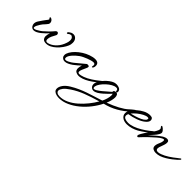

<svg xmlns="http://www.w3.org/2000/svg" viewBox="127 -1302 2678 2678"><g transform="rotate(45 1466.0 36.5)"><path d="M456 13Q413 13 396 -7.5Q379 -28 379 -56Q379 -73 383 -91Q387 -109 393 -127Q377 -109 354 -86.5Q331 -64 305 -43Q279 -22 252.5 -8.5Q226 5 202 5Q188 5 175.5 -1Q163 -7 153 -21Q139 -41 139 -64Q139 -96 159.5 -126.5Q180 -157 197 -182Q211 -203 223 -217.5Q235 -232 242 -242Q249 -252 249 -259Q249 -264 244 -267Q236 -273 236 -281Q236 -291 247 -291Q249 -291 255 -289Q272 -282 283.5 -266.5Q295 -251 295 -232Q295 -217 288 -206Q277 -191 265 -177Q252 -164 234 -143Q226 -133 212 -112Q198 -91 187.5 -69Q177 -47 177 -32Q177 -25 180 -21Q183 -17 193 -17Q207 -17 228.5 -28Q250 -39 269.5 -52.5Q289 -66 298 -73Q330 -100 364 -133.5Q398 -167 426 -201Q438 -216 452 -216Q463 -216 470.5 -207Q478 -198 478 -185Q478 -175 472 -166Q456 -138 441 -106.5Q426 -75 426 -43Q426 -8 455 -8Q469 -8 493 -17Q543 -35 587 -83Q631 -131 654 -202Q664 -231 664 -255Q664 -288 649.5 -303Q635 -318 624 -319Q621 -319 607 -316Q593 -313 576 -297Q570 -293 566 -293Q560 -293 557 -299Q556 -300 556 -303Q556 -313 569 -324Q577 -329 586 -335Q595 -341 601 -344Q619 -351 636 -351Q669 -351 691 -325.5Q713 -300 713 -259Q713 -243 710 -226.5Q707 -210 699 -192Q685 -159 659.5 -123Q634 -87 601 -56Q568 -25 531 -6Q494 13 456 13Z M1093 11Q1063 11 1038.5 -4.5Q1014 -20 1014 -61Q1014 -76 1018 -92.5Q1022 -109 1027 -125Q1010 -108 985 -85.5Q960 -63 930.5 -42Q901 -21 871.5 -7.5Q842 6 816 6Q784 6 764 -17Q750 -32 750 -56Q750 -85 770.5 -120.5Q791 -156 826.5 -191Q862 -226 907.5 -255Q953 -284 1002 -301Q1055 -320 1096 -320Q1168 -320 1168 -258Q1168 -254 1167.5 -248.5Q1167 -243 1166 -237Q1161 -217 1151 -210Q1150 -209 1146 -207.5Q1142 -206 1139 -210Q1136 -215 1138 -224Q1141 -235 1141 -243Q1141 -271 1110 -271Q1093 -271 1067 -264Q1041 -257 1011.5 -245.5Q982 -234 955.5 -221Q929 -208 911 -195Q865 -162 830.5 -122.5Q796 -83 791 -54Q790 -51 790 -48Q790 -45 790 -43Q790 -28 796.5 -23Q803 -18 812 -18Q829 -18 851 -28.5Q873 -39 892.5 -52Q912 -65 920 -72Q951 -99 990.5 -130.5Q1030 -162 1061 -189Q1067 -192 1076 -192Q1092 -192 1101 -185Q1105 -182 1105 -173Q1105 -161 1096 -143Q1080 -109 1069 -82.5Q1058 -56 1058 -39Q1058 -14 1086 -14Q1108 -14 1157 -31Q1208 -50 1260.5 -84Q1313 -118 1355 -153Q1360 -158 1365 -161Q1370 -164 1374 -168Q1379 -171 1383.5 -175Q1388 -179 1394 -183Q1400 -185 1402 -185Q1409 -185 1409 -178Q1409 -172 1404 -167Q1398 -159 1375 -138Q1352 -117 1318.5 -91Q1285 -65 1245.5 -41Q1206 -17 1166 -3Q1151 2 1131.5 6.5Q1112 11 1093 11Z M1124 424Q1098 424 1070.5 417.5Q1043 411 1024.5 394.5Q1006 378 1006 349Q1006 313 1035 272Q1064 231 1122 196Q1178 162 1233 137.5Q1288 113 1343 94Q1397 75 1452 58.5Q1507 42 1574 20Q1592 -16 1602.5 -54Q1613 -92 1613 -120Q1613 -138 1608 -150Q1605 -148 1604 -146Q1603 -144 1601 -142Q1594 -135 1584 -124.5Q1574 -114 1562 -102Q1542 -82 1511.5 -55Q1481 -28 1448.5 -8.5Q1416 11 1386 11Q1372 11 1359 4.5Q1346 -2 1336 -16Q1324 -33 1324 -54Q1324 -84 1342.5 -118Q1361 -152 1390 -184.5Q1419 -217 1451.5 -241Q1484 -265 1512 -275Q1522 -278 1532.5 -280Q1543 -282 1556 -282Q1584 -282 1611.5 -269.5Q1639 -257 1643 -224V-221Q1643 -206 1634 -201Q1632 -199 1628 -199Q1618 -199 1618 -212Q1618 -219 1612 -233Q1606 -247 1583 -247Q1553 -247 1516.5 -226Q1480 -205 1446 -173.5Q1412 -142 1388.5 -108Q1365 -74 1361 -48Q1360 -44 1360 -41Q1360 -38 1360 -36Q1360 -21 1365.5 -16.5Q1371 -12 1377 -12Q1392 -12 1412.5 -24Q1433 -36 1451.5 -50.5Q1470 -65 1479 -72Q1505 -94 1532.5 -118Q1560 -142 1588 -166Q1587 -168 1587 -172Q1587 -177 1589 -181Q1594 -189 1603 -194Q1612 -199 1628 -199Q1650 -199 1660 -182Q1670 -165 1670 -137Q1670 -112 1662 -77.5Q1654 -43 1637 -2Q1732 -37 1806 -77Q1880 -117 1923 -157Q1929 -163 1941.5 -174Q1954 -185 1967 -195Q1974 -200 1979.5 -204.5Q1985 -209 1989 -212Q1995 -216 1997 -216Q2006 -220 2006 -211Q2006 -205 1998 -192.5Q1990 -180 1966 -156Q1897 -88 1807.5 -37Q1718 14 1618 37Q1582 110 1528 179Q1474 248 1407.5 303Q1341 358 1268.5 390.5Q1196 423 1124 424ZM1111 401Q1177 401 1241.5 370.5Q1306 340 1364 289Q1422 238 1470.5 177.5Q1519 117 1553 57Q1427 94 1332 130.5Q1237 167 1154 222Q1093 262 1067 296Q1041 330 1041 354Q1041 373 1059 387Q1077 401 1111 401Z M2048 13Q2025 13 2004 8Q1983 3 1966 -7Q1922 -35 1922 -81Q1922 -117 1946.5 -154.5Q1971 -192 2010 -226Q2049 -260 2092 -282Q2118 -296 2144 -302Q2170 -308 2190 -308Q2225 -308 2236.5 -294.5Q2248 -281 2248 -263Q2248 -244 2236 -226.5Q2224 -209 2202 -192Q2164 -161 2098.5 -137Q2033 -113 1964 -103Q1954 -83 1954 -66Q1956 -38 1983.5 -26.5Q2011 -15 2045 -15Q2057 -15 2068 -16Q2079 -17 2089 -19Q2139 -29 2191.5 -55Q2244 -81 2293 -115Q2342 -149 2381 -183Q2387 -185 2389 -185Q2396 -185 2396 -178Q2396 -173 2392 -168Q2385 -156 2363.5 -137Q2342 -118 2315 -98.5Q2288 -79 2262.5 -61.5Q2237 -44 2220 -35Q2184 -15 2138 -1Q2092 13 2048 13ZM1981 -131Q2013 -139 2055 -151.5Q2097 -164 2135 -181.5Q2173 -199 2192 -220Q2200 -228 2203 -236.5Q2206 -245 2206 -251Q2206 -256 2202.5 -260Q2199 -264 2182 -264Q2158 -264 2120 -244.5Q2082 -225 2044.5 -194.5Q2007 -164 1981 -131Z M2282 31Q2265 31 2265 15Q2265 5 2270.5 -7Q2276 -19 2284 -33Q2297 -56 2313.5 -81Q2330 -106 2342 -122Q2352 -135 2370 -159Q2388 -183 2404 -210Q2426 -246 2426 -270Q2426 -283 2418 -290Q2414 -294 2410 -299.5Q2406 -305 2406 -309Q2406 -319 2414 -319Q2422 -319 2429 -313Q2436 -309 2444.5 -302Q2453 -295 2460 -286Q2463 -282 2466.5 -278.5Q2470 -275 2472 -270Q2475 -265 2477 -259.5Q2479 -254 2479 -247Q2479 -233 2467 -213Q2449 -182 2424.5 -155.5Q2400 -129 2377 -103Q2374 -99 2370.5 -95.5Q2367 -92 2364 -88Q2403 -124 2448.5 -162.5Q2494 -201 2528 -223Q2539 -230 2557 -236.5Q2575 -243 2591 -243Q2606 -243 2617.5 -234.5Q2629 -226 2629 -203Q2629 -183 2621 -157.5Q2613 -132 2605 -111Q2598 -95 2594 -80.5Q2590 -66 2590 -55Q2590 -20 2628 -20Q2638 -20 2651.5 -22.5Q2665 -25 2681 -31Q2732 -50 2784.5 -84Q2837 -118 2879 -153Q2884 -157 2889 -160.5Q2894 -164 2898 -167Q2903 -171 2907.5 -174.5Q2912 -178 2918 -183Q2924 -185 2926 -185Q2932 -185 2932 -178Q2932 -171 2928 -166Q2922 -158 2899 -137Q2876 -116 2842.5 -90Q2809 -64 2769.5 -40Q2730 -16 2690 -2Q2654 10 2615 10Q2585 10 2561 -4Q2537 -18 2537 -52Q2537 -72 2547 -99Q2554 -117 2562.5 -136Q2571 -155 2573 -174Q2574 -178 2574 -181.5Q2574 -185 2574 -187Q2574 -199 2570.5 -202Q2567 -205 2563 -205Q2553 -205 2538.5 -197.5Q2524 -190 2512 -182Q2501 -175 2477.5 -154.5Q2454 -134 2426.5 -108.5Q2399 -83 2374 -60Q2358 -45 2343.5 -29.5Q2329 -14 2317 -1Q2304 13 2295 22Q2286 31 2282 31Z"/></g></svg>

Font: WindSong Medium
Style: Regular
Weight: 500
Designer: Robert E. Leuschke
Foundry: Robert E. Leuschke
Version: Version 1.010; ttfautohint (v1.8.3)